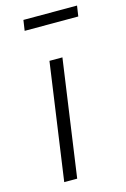

<svg xmlns="http://www.w3.org/2000/svg" viewBox="-113 -776 544 830"><g transform="rotate(-15 159.5 -361.5)"><path d="M126 0H68L142 -523H200ZM72 -676 79 -723H319L312 -676Z"/></g></svg>

Font: Fira Sans Light
Style: Italic
Weight: 300
Italic angle: -8°
Designer: bBox Type GmbH & Carrois Corporate GbR & Edenspiekermann AG
Foundry: bBox Type GmbH & Carrois Corporate GbR & Edenspiekermann AG
Version: Version 4.301